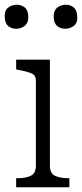

<svg xmlns="http://www.w3.org/2000/svg" viewBox="-25 -788 347 808"><path d="M47 -667Q25 -666 10.5 -677.5Q-4 -689 -5 -715Q-7 -741 6.5 -753.5Q20 -766 42 -768Q63 -769 78 -757.5Q93 -746 94 -720Q95 -694 81.5 -681.5Q68 -669 47 -667ZM253 -667Q232 -666 217 -677.5Q202 -689 201 -715Q200 -741 213 -753.5Q226 -766 248 -768Q269 -769 284 -757.5Q299 -746 300 -720Q302 -694 288.5 -681.5Q275 -669 253 -667ZM185 -537V-91Q185 -59 206 -48.5Q227 -38 263 -38H267V0H43V-38H48Q84 -38 105 -48.5Q126 -59 126 -91V-449Q126 -471 108 -479Q90 -487 52 -494L43 -496V-537Z"/></svg>

Font: Roboto Serif SemiCondensed ExtraLight
Style: Regular
Weight: 250
Width: 4
Designer: Greg Gazdowicz
Foundry: Commercial Type
Version: Version 1.007